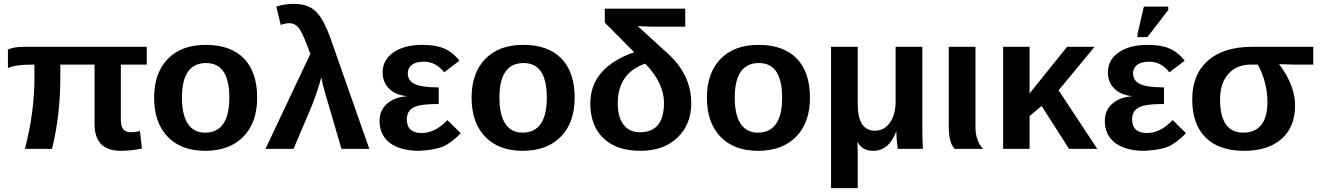

<svg xmlns="http://www.w3.org/2000/svg" viewBox="-20 -770 6831 993"><path d="M739 -436H605V-148Q605 -86 656 -86Q676 -86 704 -92L714 -2Q662 10 605 10Q469 10 469 -129V-436H292V-375Q292 -172 249 0H109Q136 -106 147 -196Q158 -282 158 -371V-436Q52 -436 21 -417V-514Q51 -528 109 -528H739Z M1310 -265Q1310 -136 1238.5 -63Q1167 10 1041 10Q917 10 847 -63Q777 -136 777 -265Q777 -392 847.5 -465Q918 -538 1044 -538Q1173 -538 1241.5 -467.5Q1310 -397 1310 -265ZM1166 -265Q1166 -444 1046 -444Q921 -444 921 -265Q921 -176 951.5 -130Q982 -84 1040 -84Q1166 -84 1166 -265Z M1691 -567 1890 0H1746L1658 -301Q1646 -343 1642 -371Q1632 -332 1617 -289Q1601 -242 1587 -209L1498 0H1353L1585 -491Q1551 -587 1530 -618.5Q1509 -650 1477 -650Q1455 -650 1432 -641L1409 -736Q1451 -750 1500 -750Q1573 -750 1613 -711Q1653 -674 1691 -567Z M2162 -82Q2230 -82 2294 -149L2363 -81Q2312 -29 2269.5 -11.5Q2227 6 2148 10Q2051 10 1997 -30.5Q1943 -71 1943 -145Q1943 -199 1981 -233Q2019 -267 2083 -272V-273Q2025 -279 1992 -312Q1959 -345 1959 -396Q1959 -461 2015.5 -499.5Q2072 -538 2165 -538Q2232 -538 2276.5 -519.5Q2321 -501 2356 -456L2277 -396Q2234 -451 2173 -451Q2132 -451 2110.5 -435Q2089 -419 2089 -391Q2089 -353 2125 -335.5Q2161 -318 2249 -318V-232Q2180 -232 2146 -224Q2084 -210 2084 -153Q2084 -82 2162 -82Z M2952 -265Q2952 -136 2880.5 -63Q2809 10 2683 10Q2559 10 2489 -63Q2419 -136 2419 -265Q2419 -392 2489.5 -465Q2560 -538 2686 -538Q2815 -538 2883.5 -467.5Q2952 -397 2952 -265ZM2808 -265Q2808 -444 2688 -444Q2563 -444 2563 -265Q2563 -176 2593.5 -130Q2624 -84 2682 -84Q2808 -84 2808 -265Z M3414 -238Q3414 -341 3317 -441Q3175 -392 3175 -235Q3175 -164 3205 -125Q3235 -86 3290 -86Q3414 -86 3414 -238ZM3524 -632H3349L3278 -635L3435 -492Q3555 -383 3555 -236Q3555 -126 3483.5 -58Q3412 10 3292 10Q3169 10 3101 -55Q3033 -120 3033 -235Q3033 -420 3260 -500L3108 -653V-725H3524Z M4169 -265Q4169 -136 4097.5 -63Q4026 10 3900 10Q3776 10 3706 -63Q3636 -136 3636 -265Q3636 -392 3706.5 -465Q3777 -538 3903 -538Q4032 -538 4100.5 -467.5Q4169 -397 4169 -265ZM4025 -265Q4025 -444 3905 -444Q3780 -444 3780 -265Q3780 -176 3810.5 -130Q3841 -84 3899 -84Q4025 -84 4025 -265Z M4753 0H4623Q4616 -49 4616 -90H4615Q4578 10 4495 10Q4440 10 4416 -34H4414Q4416 -6 4416 22V203H4278V-528H4416V-233Q4416 -94 4505 -94Q4553 -94 4582.5 -135.5Q4612 -177 4612 -246V-528H4750V-118Q4750 -56 4753 0Z M5064 0H4917Q4887 -33 4887 -115V-528H5025V-111Q5025 -44 5064 0Z M5655 0H5509L5367 -222L5305 -170V0H5168V-528H5305V-287L5499 -528H5641L5455 -303Z M5913 -82Q5981 -82 6045 -149L6114 -81Q6063 -29 6020.5 -11.5Q5978 6 5899 10Q5802 10 5748 -30.5Q5694 -71 5694 -145Q5694 -199 5732 -233Q5770 -267 5834 -272V-273Q5776 -279 5743 -312Q5710 -345 5710 -396Q5710 -461 5766.5 -499.5Q5823 -538 5916 -538Q5983 -538 6027.5 -519.5Q6072 -501 6107 -456L6028 -396Q5985 -451 5924 -451Q5883 -451 5861.5 -435Q5840 -419 5840 -391Q5840 -353 5876 -335.5Q5912 -318 6000 -318V-232Q5931 -232 5897 -224Q5835 -210 5835 -153Q5835 -82 5913 -82ZM5914 -578H5863V-594L5896 -736H6022V-718Z M6678 -224Q6678 -114 6608.5 -52Q6539 10 6414 10Q6285 10 6215.5 -58.5Q6146 -127 6146 -256Q6146 -385 6227 -456.5Q6308 -528 6458 -528H6772V-436H6676L6596 -438V-437Q6678 -329 6678 -224ZM6535 -240Q6535 -345 6485 -436H6449Q6376 -436 6333 -388Q6290 -340 6290 -256Q6290 -84 6410 -84Q6471 -84 6503 -124Q6535 -164 6535 -240Z"/></svg>

Font: Libra Sans
Style: Bold
Weight: 700
Foundry: Context Ltd
Version: Version 1.000